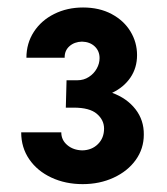

<svg xmlns="http://www.w3.org/2000/svg" viewBox="-20 -916 435 500"><path d="M35.2 -571.3H139.6Q139.6 -551.3 155.3 -538.1Q170.9 -524.9 194.3 -524.4Q219.2 -524.9 235.1 -540.8Q251 -556.6 251 -581.1Q251 -603.5 232.2 -619.6Q213.4 -635.7 171.9 -635.7H151.4L153.3 -707H181.6Q198.2 -707 211.4 -715.6Q224.6 -724.1 231.9 -737.3Q239.3 -750.5 239.3 -764.6Q239.3 -783.2 226.6 -795.2Q213.9 -807.1 193.4 -807.6Q173.8 -807.1 160.9 -795.7Q147.9 -784.2 148.4 -765.6H48.8Q48.8 -803.2 68.1 -833Q87.4 -862.8 121.1 -879.6Q154.8 -896.5 196.3 -896.5Q238.8 -896.5 270.8 -879.4Q302.7 -862.3 319.8 -834Q336.9 -805.7 336.9 -772.5Q336.9 -739.3 319.6 -713.9Q302.2 -688.5 272 -674.3Q310.5 -660.2 332.8 -631.6Q355 -603 354.5 -565.4Q354.5 -528.8 333.5 -499.5Q312.5 -470.2 276.1 -453.4Q239.7 -436.5 195.3 -436.5Q150.4 -436.5 113.8 -453.6Q77.1 -470.7 56.2 -501.2Q35.2 -531.7 35.2 -571.3Z"/></svg>

Font: Reddit Sans Fudge
Style: Bold
Weight: 700
Designer: Stephen Hutchings
Foundry: Reddit
Version: Version 1.013